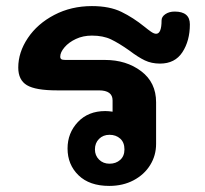

<svg xmlns="http://www.w3.org/2000/svg" viewBox="-20 -608 675 631"><path d="M604 -528Q604 -474 579.5 -436.5Q555 -399 506 -399Q478 -399 456 -409.5Q434 -420 405 -442Q371 -466 345 -478.5Q319 -491 282 -491Q253 -491 229.5 -480Q206 -469 192 -452.5Q178 -436 178 -422Q178 -416 181.5 -413.5Q185 -411 195 -411H325Q395 -411 444 -374Q493 -337 493 -272V-135Q493 -97 473.5 -65.5Q454 -34 419 -15.5Q384 3 339 3Q274 3 238 -32Q202 -67 202 -120Q202 -171 236 -207Q270 -243 326 -243Q336 -243 350 -241V-278Q350 -311 305 -311H167Q97 -311 68.5 -328Q40 -345 40 -386Q40 -436 71.5 -483Q103 -530 158.5 -559Q214 -588 282 -588Q340 -588 379 -569Q418 -550 455 -520Q466 -511 476 -504Q486 -497 493 -497Q511 -497 511 -541Q511 -553 523.5 -561.5Q536 -570 554 -570Q604 -570 604 -528ZM389 -117Q389 -140 375 -152.5Q361 -165 340 -165Q319 -165 305.5 -151.5Q292 -138 292 -117Q292 -97 305.5 -83.5Q319 -70 340 -70Q361 -70 375 -82.5Q389 -95 389 -117Z"/></svg>

Font: Mali
Style: Bold
Weight: 700
Designer: Kitiyaporn Chalermlarp | Katatrad Aksorn Co.,Ltd.
Foundry: Cadson Demak Co.,Ltd.
Version: Version 1.000; ttfautohint (v1.6)